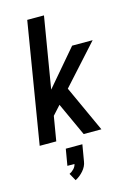

<svg xmlns="http://www.w3.org/2000/svg" viewBox="-143 -807 787 1130"><g transform="rotate(-15 250.0 -242.5)"><path d="M20 0 141 -735H243L171 -302L357 -520H482L267 -282L396 0H288L195 -203L146 -149L121 0ZM172 250 147 205Q162 198 174.5 185Q187 172 190 156H147L164 56H265L248 156Q246 171 239 185Q232 199 221.5 211Q211 223 198.5 233Q186 243 172 250Z"/></g></svg>

Font: Iosevka SS04 Semibold Oblique
Style: Regular
Weight: 600
Italic angle: -9°
Monospace: yes
Designer: Belleve Invis
Foundry: Belleve Invis
Version: Version 19.0.0; ttfautohint (v1.8.4)